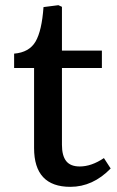

<svg xmlns="http://www.w3.org/2000/svg" viewBox="-20 -703 450 737"><path d="M250 14.2Q110.8 14.2 110.8 -134.8V-441.9H34.2V-497.1Q92.3 -502 116.5 -543.5Q140.6 -585 147 -675.8L204.1 -683.1L217.8 -676.8V-508.8H371.1V-441.9H217.8V-147Q217.8 -105.5 234.1 -84.7Q250.5 -64 286.1 -64Q331.1 -64 378.9 -96.2L404.8 -56.2Q336.4 14.2 250 14.2Z"/></svg>

Font: Literata Book Medium
Style: Regular
Weight: 500
Designer: Latin by Veronika Burian and Jose Scaglione. Greek by Irene Vlachou. Cyrillic by Vera Evstafieva
Foundry: TypeTogether
Version: Version 2.003;PS 002.003;hotconv 1.0.88;makeotf.lib2.5.64775